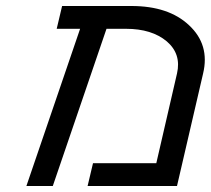

<svg xmlns="http://www.w3.org/2000/svg" viewBox="-20 -620 703 640"><path d="M570 -375Q585 -440 536 -482Q486 -524 400 -524H335L156 0H68L247 -524H169L187 -600H418Q542 -600 610 -536Q680 -471 657 -375L570 0H272L290 -76H501Z"/></svg>

Font: Miedinger
Style: Italic
Weight: 400
Italic angle: -13°
Version: Version 001.000